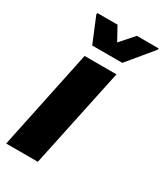

<svg xmlns="http://www.w3.org/2000/svg" viewBox="-183 -777 731 851"><g transform="rotate(30 182.5 -351.5)"><path d="M-5 0 102 -510H265L157 0ZM108 -567 55 -695 56 -703H159L197 -634L258 -703H370L368 -695L262 -567Z"/></g></svg>

Font: Saira SemiCondensed ExtraBold
Style: Italic
Weight: 800
Width: 4
Italic angle: -12°
Designer: Hector Gatti with collaboration of the Omnibus-Type team
Foundry: Omnibus-Type
Version: Version 1.101